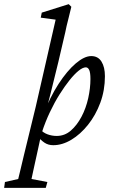

<svg xmlns="http://www.w3.org/2000/svg" viewBox="-107 -697 560 932"><path d="M-86.9 214.8 -83 186.5 -18.6 171.9Q-13.7 151.4 -6.3 121.1Q1 90.8 8.8 57.6L66.4 -178.7L163.1 -601.6L90.8 -611.3L95.7 -635.7L226.6 -676.8L239.3 -664.1Q233.4 -638.7 227.1 -614.3Q220.7 -589.8 216.3 -570.8Q211.9 -551.8 210 -541L175.8 -394.5Q166 -354.5 156.7 -316.9Q147.5 -279.3 137.2 -237.8Q127 -196.3 111.3 -141.6H103.5Q135.7 -225.6 177.2 -289.6Q218.8 -353.5 260.7 -389.2Q302.7 -424.8 335.9 -424.8Q369.1 -424.8 385.7 -397.9Q402.3 -371.1 402.3 -327.1Q402.3 -258.8 379.9 -198.2Q357.4 -137.7 320.3 -91.3Q283.2 -44.9 239.3 -18.6Q195.3 7.8 151.4 7.8Q127 7.8 108.9 -4.4Q90.8 -16.6 73.2 -38.1L86.9 -70.3Q102.5 -52.7 124 -44.9Q145.5 -37.1 168 -37.1Q207 -37.1 236.8 -63Q266.6 -88.9 288.6 -130.4Q310.5 -171.9 321.3 -220.7Q332 -269.5 332 -313.5Q332 -343.8 326.2 -356.9Q320.3 -370.1 309.6 -370.1Q294.9 -370.1 274.4 -353.5Q253.9 -336.9 230.5 -307.6Q207 -278.3 182.1 -238.8Q157.2 -199.2 135.3 -152.8Q113.3 -106.4 96.7 -55.7L90.8 -34.2L78.1 24.4Q64.5 88.9 56.2 124Q47.9 159.2 45.9 171.9L123 186.5L115.2 214.8Z"/></svg>

Font: Crimson Pro ExtraLight Light
Style: Italic
Weight: 300
Italic angle: -12°
Version: Version 1.002